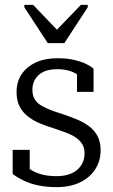

<svg xmlns="http://www.w3.org/2000/svg" viewBox="-20 -758 463 788"><path d="M176 -581H244L340 -728V-738H312L200 -622H227L116 -738H80V-728ZM327 -129Q327 -151 317.5 -166.5Q308 -182 291 -193.5Q274 -205 251.5 -213.5Q229 -222 202 -231Q171 -240 143 -252Q115 -264 94 -280.5Q73 -297 60.5 -321Q48 -345 48 -380Q48 -422 68.5 -453Q89 -484 126.5 -501.5Q164 -519 216 -519Q255 -519 284.5 -512Q314 -505 333.5 -495.5Q353 -486 364 -476V-381H296V-467Q304 -466 310 -462.5Q316 -459 319.5 -453.5Q323 -448 324 -441.5Q325 -435 324 -428Q312 -443 295.5 -453.5Q279 -464 259 -469Q239 -474 215 -474Q165 -474 139 -450.5Q113 -427 113 -389Q113 -366 122.5 -350.5Q132 -335 150 -324.5Q168 -314 190.5 -305.5Q213 -297 239 -289Q269 -279 296.5 -267.5Q324 -256 346 -239.5Q368 -223 380.5 -199Q393 -175 393 -141Q393 -98 371 -63.5Q349 -29 308.5 -9.5Q268 10 212 10Q171 10 137.5 3Q104 -4 78 -16.5Q52 -29 32 -44V-143H102V-30Q91 -37 84.5 -44.5Q78 -52 75 -59.5Q72 -67 72 -74.5Q72 -82 74 -88Q91 -70 112 -58Q133 -46 158 -40.5Q183 -35 212 -35Q247 -35 272.5 -46Q298 -57 312.5 -78.5Q327 -100 327 -129Z"/></svg>

Font: Roboto Serif 28pt Condensed Light
Style: Regular
Weight: 300
Width: 3
Designer: Greg Gazdowicz
Foundry: Commercial Type
Version: Version 1.008